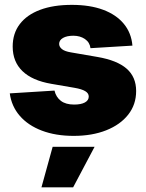

<svg xmlns="http://www.w3.org/2000/svg" viewBox="-20 -558 612 805"><path d="M289.1 11.7Q213.4 11.7 155.5 -10.3Q97.7 -32.2 63 -72.3Q28.3 -112.3 21 -166.5L208.5 -178.2Q214.8 -150.9 235.1 -135.3Q255.4 -119.6 291 -119.6Q319.8 -119.6 335.9 -128.4Q352.1 -137.2 352.1 -153.3Q352.1 -167 337.4 -175.8Q322.8 -184.6 292 -189.9L195.3 -206.5Q115.2 -220.2 74.2 -259.8Q33.2 -299.3 33.2 -362.8Q33.2 -418 63 -457Q92.8 -496.1 148.2 -516.8Q203.6 -537.6 281.2 -537.6Q356.9 -537.6 412.1 -517.1Q467.3 -496.6 499 -458.3Q530.8 -419.9 535.2 -366.7L359.4 -356Q356.4 -380.4 336.2 -394.3Q315.9 -408.2 287.6 -408.2Q260.3 -408.2 244.1 -398.9Q228 -389.6 228 -374Q228 -361.8 239.5 -352.3Q251 -342.8 277.3 -338.4L388.2 -319.3Q470.7 -305.2 510.7 -270.3Q550.8 -235.4 550.8 -176.3Q550.8 -119.6 517.6 -77.4Q484.4 -35.2 425.3 -11.7Q366.2 11.7 289.1 11.7ZM153.8 227.5 200.7 57.6H376.5L286.6 227.5Z"/></svg>

Font: Inter 24pt Black
Style: Regular
Weight: 900
Designer: Rasmus Andersson
Foundry: rsms
Version: Version 4.001;git-66647c0bb